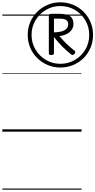

<svg xmlns="http://www.w3.org/2000/svg" viewBox="-20 -1135 822 1655"><path d="M500 -553Q442 -553 391 -574.5Q340 -596 301 -634.5Q262 -673 240.5 -724Q219 -775 219 -834Q219 -893 240.5 -944Q262 -995 301 -1033.5Q340 -1072 391 -1093.5Q442 -1115 500 -1115Q559 -1115 610.5 -1093.5Q662 -1072 700.5 -1033.5Q739 -995 760.5 -944Q782 -893 782 -834Q782 -775 760.5 -724Q739 -673 700.5 -634.5Q662 -596 610.5 -574.5Q559 -553 500 -553ZM500 -585Q569 -585 626 -618.5Q683 -652 716 -708.5Q749 -765 749 -834Q749 -903 716 -959.5Q683 -1016 626 -1049.5Q569 -1083 500 -1083Q432 -1083 375.5 -1049.5Q319 -1016 285.5 -959.5Q252 -903 252 -834Q252 -765 285.5 -708.5Q319 -652 375.5 -618.5Q432 -585 500 -585ZM422 -661Q412 -661 406.5 -664.5Q401 -668 401 -675V-1002Q401 -1016 425 -1016H489Q551 -1016 582 -996.5Q613 -977 613 -929Q613 -887 581 -859Q549 -831 492 -824Q523 -787 554 -757Q585 -727 621 -699Q628 -694 629 -686.5Q630 -679 621 -670Q607 -654 592 -667Q548 -702 512.5 -738.5Q477 -775 445 -816V-675Q445 -668 439.5 -664.5Q434 -661 422 -661ZM445 -856Q505 -857 536.5 -874.5Q568 -892 568 -927Q568 -952 550 -963Q532 -974 498 -974H445ZM0 490H683V500H0ZM0 -20H683V0H0ZM0 -505H683V-500H0ZM0 -1010H683V-1000H0Z"/></svg>

Font: Playwrite AU QLD Guides
Style: Regular
Weight: 400
Designer: Veronika Burian, José Scaglione
Foundry: TypeTogether
Version: Version 1.003